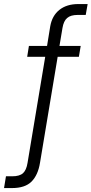

<svg xmlns="http://www.w3.org/2000/svg" viewBox="-99 -748 463 972"><path d="M309.6 -515.6 300.3 -460.4H192.9L103.5 76.2Q93.3 138.7 60.5 171.4Q27.8 204.1 -38.6 204.1H-78.6L-68.8 144.5H-37.6Q0 144.5 17.3 128.9Q34.7 113.3 40.5 76.2L129.9 -460.4H38.6L47.4 -515.6H139.2L155.3 -614.7Q164.6 -668.5 201.7 -698Q238.8 -727.5 297.4 -727.5H344.7L335 -672.4H294.4Q258.8 -672.4 241 -657Q223.1 -641.6 217.3 -606.4L202.1 -515.6Z"/></svg>

Font: Inter Display Light
Style: Italic
Weight: 300
Italic angle: -9.39999°
Designer: Rasmus Andersson
Foundry: rsms
Version: Version 4.000;git-a52131595